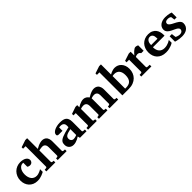

<svg xmlns="http://www.w3.org/2000/svg" viewBox="378 -2281 3835 3835"><g transform="rotate(-45 2295.5 -364.0)"><path d="M471.2 -43.9Q458.5 -38.1 440.2 -28.8Q421.9 -19.5 397.7 -10.3Q373.5 -1 342.8 5.6Q312 12.2 273.9 12.2Q215.3 12.2 170.4 -7.8Q125.5 -27.8 94.7 -61.8Q64 -95.7 48.1 -140.1Q32.2 -184.6 32.2 -233.9Q32.2 -293 52.5 -342Q72.8 -391.1 107.7 -426.3Q142.6 -461.4 189.5 -480.7Q236.3 -500 290 -500Q329.6 -500 361.3 -491.9Q393.1 -483.9 415.8 -469.2Q438.5 -454.6 450.7 -434.3Q462.9 -414.1 462.9 -390.1Q462.9 -373 456.8 -359.4Q450.7 -345.7 440.9 -335.7Q431.2 -325.7 418.5 -320.3Q405.8 -314.9 392.1 -314.9Q376.5 -314.9 366 -316.9Q355.5 -318.8 348.1 -322Q340.8 -325.2 335.4 -328.9Q330.1 -332.5 325.2 -335.9V-448.2Q318.8 -448.2 315.2 -448.7Q311.5 -449.2 306.2 -449.2Q283.2 -449.2 260.5 -437.5Q237.8 -425.8 219.7 -402.6Q201.7 -379.4 190.4 -344.5Q179.2 -309.6 179.2 -263.2Q179.2 -219.2 189.7 -183.8Q200.2 -148.4 219.7 -123.5Q239.3 -98.6 267.6 -85.2Q295.9 -71.8 331.1 -71.8Q354 -71.8 377 -78.1Q399.9 -84.5 419.2 -92.8Q438.5 -101.1 452.4 -109.1Q466.3 -117.2 471.2 -121.1Z M850.1 0V-46.9L881.8 -49.8Q891.1 -50.8 897.5 -57.4Q903.8 -64 903.8 -73.2V-309.1Q903.8 -321.3 901.1 -338.4Q898.4 -355.5 889.6 -370.8Q880.9 -386.2 864.3 -397.2Q847.7 -408.2 819.8 -408.2Q804.7 -408.2 788.3 -406Q772 -403.8 757.8 -401.4Q741.7 -398.4 726.1 -395V-73.2Q726.1 -64 732.4 -57.4Q738.8 -50.8 748 -49.8L782.7 -46.9V0H528.8V-46.9L569.8 -49.8Q579.1 -50.8 585.4 -57.4Q591.8 -64 591.8 -73.2V-648.9H521V-689.9L673.8 -740.2H726.1V-438Q753.9 -455.1 784.2 -468.8Q796.9 -474.6 811.3 -480.2Q825.7 -485.8 840.6 -490.2Q855.5 -494.6 870.8 -497.3Q886.2 -500 900.9 -500Q930.2 -500 951.9 -492.4Q973.6 -484.9 989 -472.4Q1004.4 -460 1013.9 -443.6Q1023.4 -427.2 1028.8 -409.7Q1034.2 -392.1 1036.1 -374.8Q1038.1 -357.4 1038.1 -342.8V-73.2Q1038.1 -64 1044.4 -57.4Q1050.8 -50.8 1060.1 -49.8L1102.1 -46.9V0Z M1478 0 1464.8 -49.8Q1439 -32.2 1410.6 -18.6Q1385.7 -6.8 1355 2.7Q1324.2 12.2 1291 12.2Q1263.7 12.2 1240 3.2Q1216.3 -5.9 1198.5 -22.7Q1180.7 -39.6 1170.4 -63.5Q1160.2 -87.4 1160.2 -117.2Q1160.2 -139.6 1163.8 -158.7Q1167.5 -177.7 1178.5 -194.1Q1189.5 -210.4 1210 -225.3Q1230.5 -240.2 1264.4 -254.4Q1298.3 -268.6 1347.7 -282.7Q1397 -296.9 1465.8 -312V-324.2Q1465.8 -331.5 1466.3 -337.4Q1466.3 -344.2 1466.8 -351.1Q1467.3 -365.2 1463.9 -381.6Q1460.4 -397.9 1450.2 -411.9Q1439.9 -425.8 1421.4 -434.8Q1402.8 -443.8 1373 -443.8Q1362.8 -443.8 1354.7 -443.4Q1346.7 -442.9 1341.3 -441.9Q1335 -440.9 1330.1 -439.9V-345.2H1227.1Q1214.4 -344.2 1204.6 -347.7Q1196.3 -350.6 1189.2 -357.9Q1182.1 -365.2 1182.1 -380.9Q1182.1 -408.7 1201.9 -430.7Q1221.7 -452.6 1253.7 -468Q1285.6 -483.4 1325.4 -491.7Q1365.2 -500 1404.8 -500Q1447.8 -500 1483.4 -493.7Q1519 -487.3 1544.7 -469Q1570.3 -450.7 1584.2 -417.5Q1598.1 -384.3 1598.1 -330.1V-73.2Q1598.1 -64 1604.5 -57.4Q1610.8 -50.8 1620.1 -49.8L1664.1 -46.9V0ZM1464.8 -257.8Q1416.5 -248 1385 -237.8Q1353.5 -227.5 1335 -214.4Q1316.4 -201.2 1309.1 -184.3Q1301.8 -167.5 1301.8 -145Q1301.8 -129.4 1306.9 -116Q1312 -102.5 1321.5 -92.5Q1331.1 -82.5 1344.2 -76.7Q1357.4 -70.8 1373 -70.8Q1389.2 -70.8 1405.5 -74.2Q1421.9 -77.6 1435.1 -81.5Q1450.7 -86.4 1464.8 -92.8Z M2314 0V-46.9L2345.2 -49.8Q2354 -50.8 2361.1 -57.4Q2368.2 -64 2368.2 -73.2V-314Q2368.2 -332 2363.8 -349.1Q2359.4 -366.2 2349.4 -379.4Q2339.4 -392.6 2322.8 -400.4Q2306.2 -408.2 2281.2 -408.2Q2265.1 -408.2 2250.7 -405.5Q2236.3 -402.8 2225.1 -399.9Q2212.4 -396.5 2201.2 -392.1V-73.2Q2201.2 -64 2207.5 -57.4Q2213.9 -50.8 2223.1 -49.8L2254.4 -46.9V0H2014.2V-46.9L2044.9 -49.8Q2054.2 -50.8 2060.8 -57.4Q2067.4 -64 2067.4 -73.2V-314Q2067.4 -332 2062.5 -349.1Q2057.6 -366.2 2047.4 -379.4Q2037.1 -392.6 2020.8 -400.4Q2004.4 -408.2 1981 -408.2Q1960.4 -408.2 1945.1 -405.5Q1929.7 -402.8 1919.9 -399.9Q1908.2 -396.5 1900.4 -392.1V-73.2Q1900.4 -64 1907.2 -57.4Q1914.1 -50.8 1923.3 -49.8L1954.1 -46.9V0H1708V-46.9L1745.1 -49.8Q1754.4 -50.8 1760.7 -57.4Q1767.1 -64 1767.1 -73.2V-408.2H1703.1V-449.2L1850.1 -500H1900.4V-439Q1925.8 -456.1 1953.1 -469.2Q1976.6 -480.5 2005.6 -490.2Q2034.7 -500 2064 -500Q2092.3 -500 2112.3 -492.4Q2132.3 -484.9 2146.2 -474.4Q2160.2 -463.9 2169.2 -452.1Q2178.2 -440.4 2185.1 -432.1Q2214.4 -450.7 2244.6 -465.8Q2257.8 -472.2 2272.5 -478.3Q2287.1 -484.4 2302.5 -489.3Q2317.9 -494.1 2333.3 -497.1Q2348.6 -500 2363.3 -500Q2393.6 -500 2415.5 -491.9Q2437.5 -483.9 2452.9 -470.7Q2468.3 -457.5 2477.5 -441.2Q2486.8 -424.8 2492.2 -407.7Q2497.6 -390.6 2499.3 -374.8Q2501 -358.9 2501 -347.2V-73.2Q2501 -64 2507.6 -57.4Q2514.2 -50.8 2522.9 -49.8L2559.1 -46.9V0Z M3152.8 -273.9Q3152.8 -216.3 3133.3 -166.3Q3113.8 -116.2 3076.4 -79.3Q3039.1 -42.5 2984.6 -21.2Q2930.2 0 2859.9 0H2676.8V-648.9H2606.9V-689.9L2759.8 -740.2H2811V-454.1Q2832 -466.8 2855.5 -477.1Q2876 -485.4 2901.9 -492.7Q2927.7 -500 2956.1 -500Q2996.1 -500 3032 -484.9Q3067.9 -469.7 3094.7 -440.7Q3121.6 -411.6 3137.2 -369.6Q3152.8 -327.6 3152.8 -273.9ZM3007.8 -244.1Q3007.8 -284.7 2998.5 -316.7Q2989.3 -348.6 2971.2 -371.1Q2953.1 -393.6 2926 -405.3Q2898.9 -417 2863.8 -417Q2854.5 -417 2845.5 -416Q2836.4 -415 2828.6 -414.1L2811 -411.1V-56.2Q2819.8 -56.2 2823.5 -55.7Q2827.1 -55.2 2832 -55.2Q2873.5 -55.2 2906.2 -64.7Q2939 -74.2 2961.4 -96.4Q2983.9 -118.7 2995.8 -154.8Q3007.8 -190.9 3007.8 -244.1Z M3539.1 -330.1Q3535.6 -335 3530.5 -341.8Q3525.4 -348.6 3517.8 -355Q3510.3 -361.3 3499.5 -365.7Q3488.8 -370.1 3474.1 -370.1Q3460 -370.1 3447.8 -367.2Q3435.5 -364.3 3427.2 -360.8Q3417 -356.9 3409.2 -352.1V-71.8Q3409.2 -63 3415.3 -55.9Q3421.4 -48.8 3431.2 -48.8L3495.1 -45.9V1H3209V-45.9L3252.9 -48.8Q3262.2 -49.8 3268.6 -56.4Q3274.9 -63 3274.9 -71.8V-408.2H3202.1V-449.2L3356.9 -500H3409.2V-394Q3418.5 -405.8 3434.3 -423.8Q3450.2 -441.9 3468.8 -458.7Q3487.3 -475.6 3507.1 -487.8Q3526.9 -500 3543.9 -500Q3552.7 -500 3562 -498.5Q3571.3 -497.1 3579.8 -494.4Q3588.4 -491.7 3595.5 -488.5Q3602.5 -485.4 3606.9 -481.9V-330.1Z M3972.2 -326.2Q3972.2 -350.1 3967.8 -371.1Q3963.4 -392.1 3953.4 -407.5Q3943.4 -422.9 3927.7 -431.9Q3912.1 -440.9 3890.1 -440.9Q3862.3 -440.9 3843.5 -428.5Q3824.7 -416 3813.2 -396.2Q3801.8 -376.5 3796.9 -352.1Q3792 -327.6 3792 -304.2H3972.2ZM4115.2 -46.9Q4089.4 -29.8 4057.1 -17.1Q4029.3 -5.9 3990.7 3.2Q3952.1 12.2 3904.3 12.2Q3840.3 12.2 3792.7 -7.3Q3745.1 -26.9 3713.1 -60.8Q3681.2 -94.7 3665.3 -140.1Q3649.4 -185.5 3649.4 -237.8Q3649.4 -294.4 3667.2 -342.5Q3685.1 -390.6 3718 -425.5Q3751 -460.4 3797.6 -480.2Q3844.2 -500 3901.4 -500Q3960 -500 4000.7 -480.7Q4041.5 -461.4 4066.9 -429.4Q4092.3 -397.5 4103.8 -356.4Q4115.2 -315.4 4115.2 -272V-248H3787.1Q3787.1 -207 3797.4 -174.3Q3807.6 -141.6 3827.4 -118.7Q3847.2 -95.7 3876 -83.3Q3904.8 -70.8 3941.4 -70.8Q3979.5 -70.8 4011 -79.3Q4042.5 -87.9 4065.9 -98.6Q4092.8 -111.3 4115.2 -127Z M4543.9 -335H4481.9L4471.2 -415Q4461.4 -426.3 4440.9 -433.1Q4420.4 -439.9 4393.1 -439.9Q4357.9 -439.9 4337.9 -425.5Q4317.9 -411.1 4317.9 -384.8Q4317.9 -370.1 4326.2 -357.4Q4334.5 -344.7 4348.6 -333.5Q4362.8 -322.3 4380.9 -312.3Q4398.9 -302.2 4418.9 -292Q4443.8 -279.3 4469.2 -266.1Q4494.6 -252.9 4514.6 -236.8Q4534.7 -220.7 4547.4 -200.9Q4560.1 -181.2 4560.1 -155.8Q4560.1 -108.4 4542 -76.4Q4523.9 -44.4 4495.1 -24.7Q4466.3 -4.9 4429.7 3.7Q4393.1 12.2 4356 12.2Q4318.8 12.2 4286.9 8.1Q4254.9 3.9 4230.5 -1.5Q4202.1 -7.3 4178.2 -15.1V-167H4241.2Q4242.2 -156.7 4244.1 -141.1Q4246.1 -125.5 4248 -110.8Q4250 -93.8 4252.9 -75.2Q4253.9 -72.8 4264.2 -68.1Q4274.4 -63.5 4288.6 -58.6Q4302.7 -53.7 4318.4 -50.3Q4334 -46.9 4346.2 -46.9Q4371.6 -46.9 4388.2 -53.7Q4404.8 -60.5 4414.6 -70.3Q4424.3 -80.1 4428.2 -91.1Q4432.1 -102.1 4432.1 -110.8Q4432.1 -131.3 4419.2 -146.2Q4406.2 -161.1 4385.7 -173.3Q4365.2 -185.5 4339.6 -196.5Q4314 -207.5 4289.1 -220.2Q4268.1 -230.5 4249 -242.7Q4230 -254.9 4215.6 -270Q4201.2 -285.2 4192.6 -304.2Q4184.1 -323.2 4184.1 -348.1Q4184.1 -382.8 4199 -410.9Q4213.9 -439 4240.7 -458.7Q4267.6 -478.5 4304.2 -489.3Q4340.8 -500 4384.8 -500Q4421.9 -500 4451.4 -495.8Q4481 -491.7 4501.5 -486.3Q4525.4 -480.5 4543.9 -473.1Z"/></g></svg>

Font: Charis SIL APac
Style: Bold
Weight: 700
Foundry: SIL International
Version: Version 5.000